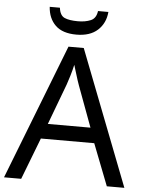

<svg xmlns="http://www.w3.org/2000/svg" viewBox="-60 -966 760 1014"><g transform="rotate(5 319.5 -459.0)"><path d="M545 0 459 -221H176L91 0H0L279 -717H360L638 0ZM352 -517Q349 -525 342 -546Q335 -567 328.5 -589.5Q322 -612 318 -624Q311 -593 302 -563.5Q293 -534 287 -517L206 -301H432ZM473 -918Q468 -858 427.5 -821Q387 -784 315 -784Q241 -784 203.5 -820.5Q166 -857 162 -918H216Q221 -877 246 -866Q271 -855 317 -855Q356 -855 384.5 -867Q413 -879 418 -918Z"/></g></svg>

Font: Noto Sans Marchen
Style: Regular
Weight: 400
Designer: Monotype Design Team
Foundry: Monotype Imaging Inc.
Version: Version 2.003; ttfautohint (v1.8.4.7-5d5b)